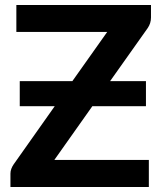

<svg xmlns="http://www.w3.org/2000/svg" viewBox="-20 -743 648 763"><path d="M580 -723V-673.5Q580 -650.5 567 -631.5L417.5 -420.5H560V-321H347L196 -107.5H571.5V0H21.5V-53Q21.5 -63 25 -72.2Q28.5 -81.5 34 -89.5L197.5 -321H58.5V-420.5H267.5L406 -616H45V-723Z"/></svg>

Font: Lato
Style: Bold
Weight: 700
Designer: Lukasz Dziedzic
Foundry: tyPoland Lukasz Dziedzic
Version: Version 2.007; 2014-02-27